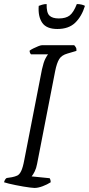

<svg xmlns="http://www.w3.org/2000/svg" viewBox="-27 -927 439 947"><path d="M143 0Q136 0 121 -2Q106 -4 87.5 -7Q69 -10 50 -14Q31 -18 16 -21.5Q1 -25 -7 -28Q-5 -36 -1.5 -41.5Q2 -47 6 -49L32 -53Q47 -56 58 -61Q69 -66 77.5 -83.5Q86 -101 93 -139L180 -585Q188 -621 197 -638Q206 -655 210 -659H126Q123 -662 121 -666.5Q119 -671 119 -677Q125 -682 137 -688Q149 -694 161.5 -699Q174 -704 180 -704H339Q343 -700 347 -693.5Q351 -687 350 -676L306 -663Q277 -655 265 -635.5Q253 -616 245 -576L156 -119Q152 -97 144 -81Q136 -65 129 -57L218 -48Q219 -47 221 -41.5Q223 -36 223 -28Q206 -17 183.5 -8.5Q161 0 143 0ZM256 -784Q202 -784 181 -815Q160 -846 164 -898Q169 -900 180 -903.5Q191 -907 203 -907Q202 -865 216.5 -850.5Q231 -836 263 -836Q298 -836 317 -851Q336 -866 352 -907Q366 -907 377 -904Q388 -901 392 -898Q376 -846 344 -815Q312 -784 256 -784Z"/></svg>

Font: Texturina Medium 12pt Thin
Style: Italic
Weight: 250
Italic angle: -11°
Version: Version 1.002